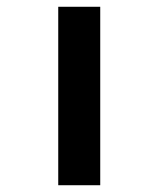

<svg xmlns="http://www.w3.org/2000/svg" viewBox="-20 -547 468 567"><path d="M152 0V-527H276V0Z"/></svg>

Font: Lexend Mega Medium
Style: Regular
Weight: 500
Version: Version 1.007